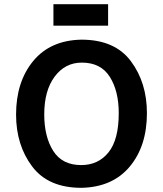

<svg xmlns="http://www.w3.org/2000/svg" viewBox="-20 -886 781 920"><path d="M236 -866H498V-763H236ZM57 -337Q57 -494 139 -593.5Q221 -693 370 -696Q530 -696 607 -593Q684 -490 684 -344Q684 -186 601.5 -87.5Q519 11 370 14Q211 14 134 -88.5Q57 -191 57 -337ZM192 -338Q192 -231 235 -163Q278 -95 369 -95Q451 -95 500 -156Q549 -217 549 -344Q549 -450 506 -518Q463 -586 372 -586Q292 -586 242 -519Q192 -452 192 -338Z"/></svg>

Font: Palanquin
Style: Bold
Weight: 700
Designer: Pria Ravichandran
Version: Version 1.0.4